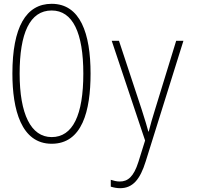

<svg xmlns="http://www.w3.org/2000/svg" viewBox="-20 -744 1040 1007"><path d="M251 10C411 10 455 -162 455 -358C455 -569 401 -724 251 -724C116 -724 45 -601 45 -358C45 -170 91 10 251 10ZM251 -25C142 -25 83 -146 83 -358C83 -569 136 -689 251 -689C362 -689 417 -571 417 -358C417 -141 362 -25 251 -25ZM610 243C677 243 715 196 744 103L942 -530H904L793 -169C780 -126 769 -91 760 -54H758C751 -80 743 -108 723 -170L604 -530H566L741 -7L706 105C681 184 650 208 608 208C592 208 576 204 561 199V235C578 240 593 243 610 243Z"/></svg>

Font: Noto Sans Mono ExtraCondensed ExtraLight
Style: Regular
Weight: 200
Width: 2
Designer: Monotype Design Team
Foundry: Monotype Imaging Inc.
Version: Version 2.014